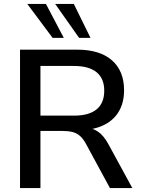

<svg xmlns="http://www.w3.org/2000/svg" viewBox="-20 -958 717 978"><path d="M82 0V-705H374Q488 -705 550 -651Q612 -597 612 -498Q612 -434 584 -388Q556 -342 502.5 -318Q449 -294 374 -294L383 -308H409Q449 -308 478.5 -288Q508 -268 532 -224L654 0H540L418 -225Q404 -251 387.5 -265.5Q371 -280 349.5 -285.5Q328 -291 299 -291H186V0ZM186 -369H357Q433 -369 472 -401Q511 -433 511 -496Q511 -558 472 -590Q433 -622 357 -622H186ZM383 -765 261 -938H356L441 -765ZM248 -765 119 -938H214L305 -765Z"/></svg>

Font: Nunito Sans 12pt ExtraLight 12pt SemiBold
Style: Regular
Weight: 600
Version: Version 3.101;gftools[0.9.27]